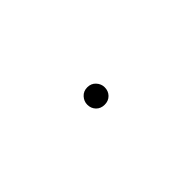

<svg xmlns="http://www.w3.org/2000/svg" viewBox="80 -780 840 840"><g transform="rotate(45 500.0 -360.0)"><path d="M500 -306Q479 -306 462.5 -321Q446 -336 446 -360Q446 -384 462.5 -399Q479 -414 500 -414Q523 -414 538.5 -399Q554 -384 554 -360Q554 -336 538.5 -321Q523 -306 500 -306Z"/></g></svg>

Font: Murecho Thin Light
Style: Regular
Weight: 300
Version: Version 1.010